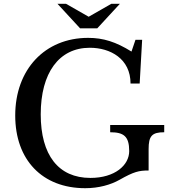

<svg xmlns="http://www.w3.org/2000/svg" viewBox="-20 -979 910 1009"><path d="M428 10C499 10 562 -8 608 -34C684 -77 710 -83 761 -83V-195C761 -264 778 -284 843 -284V-322H559V-284C630 -284 659 -263 659 -185C659 -111 584 -44 455 -44C287 -44 194 -164 194 -378C194 -596 290 -728 452 -728C560 -728 666 -670 666 -540H714L727 -770H692L671 -708C589 -759 523 -780 443 -780C216 -780 60 -614 60 -372C60 -139 202 10 428 10ZM491 -830 610 -959H565L446 -891L327 -959H282L401 -830Z"/></svg>

Font: Libre Baskerville
Style: Regular
Weight: 400
Designer: Pablo Impallari, Rodrigo Fuenzalida
Foundry: Pablo Impallari, Rodrigo Fuenzalida
Version: Version 1.051;Glyphs 3.2.3 (3260)